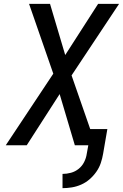

<svg xmlns="http://www.w3.org/2000/svg" viewBox="-20 -755 640 998"><path d="M305 223V149Q327 149 349 143Q371 137 389 122.5Q407 108 417.5 87Q428 66 431 44L439 0H369L290 -266L119 0H10L257 -372L131 -735H240L319 -469L490 -735H599L352 -363L449 -84H538L516 44Q512 68 504 92Q496 116 481 137.5Q466 159 446 176.5Q426 194 402 204.5Q378 215 353.5 219Q329 223 305 223Z"/></svg>

Font: Iosevka Medium Extended
Style: Italic
Weight: 500
Width: 7
Italic angle: -9°
Monospace: yes
Designer: Belleve Invis
Foundry: Belleve Invis
Version: Version 32.5.0; ttfautohint (v1.8.4)